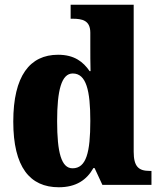

<svg xmlns="http://www.w3.org/2000/svg" viewBox="-20 -780 674 810"><path d="M228 10C301 10 346 -21 374 -71H379L412 0H619V-59H611C565 -59 544 -77 544 -140V-760H278V-701H286C327 -701 361 -694 361 -642V-593C361 -554 361 -510 362 -480H358C331 -519 294 -549 225 -549C106 -549 36 -460 36 -267C36 -75 106 10 228 10ZM286 -70C239 -70 221 -136 221 -269C221 -398 239 -470 287 -470C344 -470 361 -398 361 -270C361 -137 344 -70 286 -70Z"/></svg>

Font: Noto Serif Sinhala SemiCondensed Black
Style: Regular
Weight: 900
Width: 4
Designer: Jelle Bosma - Monotype Design Team
Foundry: Monotype Imaging Inc.
Version: Version 2.007